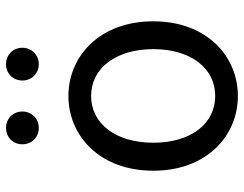

<svg xmlns="http://www.w3.org/2000/svg" viewBox="-107 -700 820 646"><g transform="rotate(-90 303.0 -377.0)"><path d="M303.1 13.4C436.2 13.4 554.3 -91.1 554.3 -271C554.3 -452.3 436.2 -556.8 303.1 -556.8C169.7 -556.8 51.6 -452.3 51.6 -271C51.6 -91.1 169.7 13.4 303.1 13.4ZM303.1 -62.9C208.7 -62.9 145.8 -146.1 145.8 -271C145.8 -396.1 208.7 -480.5 303.1 -480.5C397.2 -480.5 460.7 -396.1 460.7 -271C460.7 -146.1 397.2 -62.9 303.1 -62.9ZM195.7 -656.5C227.4 -656.5 250.8 -681.1 250.8 -711.7C250.8 -742.6 227.4 -766.8 195.7 -766.8C163.3 -766.8 140.5 -742.6 140.5 -711.7C140.5 -681.1 163.3 -656.5 195.7 -656.5ZM410.2 -656.5C441.9 -656.5 465.3 -681.1 465.3 -711.7C465.3 -742.6 441.9 -766.8 410.2 -766.8C377.9 -766.8 355.1 -742.6 355.1 -711.7C355.1 -681.1 377.9 -656.5 410.2 -656.5Z"/></g></svg>

Font: Source Han Sans JP VF
Style: Regular
Weight: 250
Designer: Ryoko NISHIZUKA 西塚涼子 (kana, bopomofo & ideographs); Paul D. Hunt (Latin, Greek & Cyrillic); Sandoll Communications 산돌커뮤니
Foundry: Adobe
Version: Version 2.004;hotconv 1.0.118;makeotfexe 2.5.65603